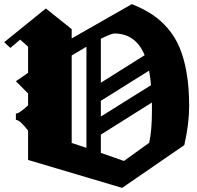

<svg xmlns="http://www.w3.org/2000/svg" viewBox="-50 -873 955 929"><path d="M296.9 -687 587.9 -853Q643.1 -831.1 684.8 -803.7Q726.6 -776.4 761.5 -736.1Q796.4 -695.8 818.6 -643.6Q840.8 -591.3 853 -520.3Q865.2 -449.2 865.2 -359.9Q865.2 -273.4 841.8 -170.9L541 36.1L85.9 -99.1V-241.2Q45.9 -293 26.9 -293V-324.2Q38.1 -319.8 85.9 -363.3V-420.9L26.9 -480L85.9 -520.5V-647L47.9 -681.2L0 -641.1L-29.8 -668.9L171.9 -832L296.9 -731.9ZM296.9 -181.2Q305.2 -178.2 329.8 -170.4Q354.5 -162.6 368.2 -157.7V-647Q316.9 -617.2 296.9 -604.5ZM671.4 -531.2 438 -385.3V-309.1L680.7 -460.9Q677.2 -500 671.4 -531.2ZM649.9 -606Q606.4 -710.9 502.9 -710.9Q488.8 -710.9 438 -685.5V-472.7ZM438 -133.3 549.8 -94.2 671.9 -182.1Q685.1 -241.2 685.1 -335.9Q685.1 -340.3 685.1 -348.6Q685.1 -356.9 685.1 -364Q685.1 -371.1 685.1 -377L438 -221.7Z"/></svg>

Font: KJV1611
Style: Regular
Weight: 400
Version: Version 3.6.1